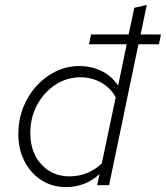

<svg xmlns="http://www.w3.org/2000/svg" viewBox="-20 -757 678 785"><path d="M250 8Q194 8 150 -20Q106 -48 80.5 -97Q55 -146 55 -209Q55 -266 74.5 -316.5Q94 -367 128.5 -405Q163 -443 208 -465Q253 -487 305 -487Q352 -487 393.5 -467.5Q435 -448 463 -407L498 -576H344L352 -616H506L529 -725L580 -737L555 -616H638L630 -576H546L426 0H377L387 -45Q357 -18 322.5 -5Q288 8 250 8ZM264 -36Q339 -36 396 -88L453 -359Q434 -396 395 -418.5Q356 -441 310 -441Q253 -441 206.5 -410.5Q160 -380 132 -328.5Q104 -277 104 -213Q104 -134 149 -85Q194 -36 264 -36Z"/></svg>

Font: Red Hat Text
Style: Italic
Weight: 300
Italic angle: -12°
Designer: Pentagram, MCKL
Foundry: Pentagram, MCKL
Version: Version 1.023